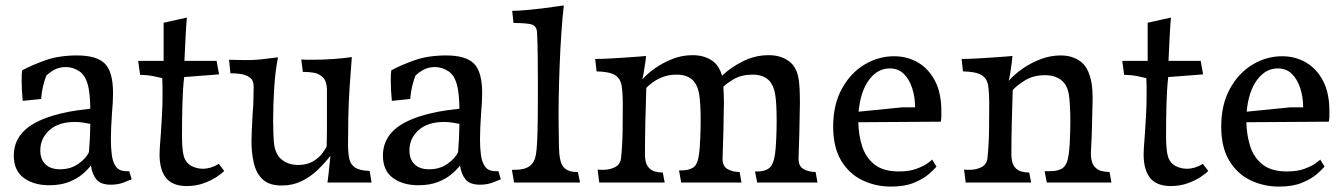

<svg xmlns="http://www.w3.org/2000/svg" viewBox="-20 -675 4971 710"><path d="M162 10Q105 10 68 -17Q31 -44 31 -100Q31 -156 72.5 -194.5Q114 -233 204 -255Q237 -263 266.5 -267Q296 -271 314 -273Q313 -325 307 -352Q298 -395 274 -411Q250 -427 224 -427Q200 -427 182 -417.5Q164 -408 151 -395Q144 -376 139 -355.5Q134 -335 132 -309L64 -302Q62 -322 61 -342Q60 -362 60 -378Q60 -393 60.5 -402Q61 -411 62 -415Q97 -434 147.5 -452Q198 -470 265 -470Q338 -470 368 -439.5Q398 -409 398 -331Q398 -313 397 -295.5Q396 -278 394 -256Q392 -223 391 -202Q390 -181 390 -158Q390 -129 393.5 -102Q397 -75 409 -58.5Q421 -42 448 -42H458L467 -12Q458 -8 437 0Q416 8 390 8Q353 8 337 -11Q321 -30 316 -63Q305 -48 285 -31Q265 -14 234.5 -2Q204 10 162 10ZM129 -119Q129 -86 148 -67.5Q167 -49 202 -49Q242 -49 271 -70Q300 -91 309 -113Q313 -158 314 -217Q303 -219 288.5 -221.5Q274 -224 257 -224Q196 -224 162.5 -193.5Q129 -163 129 -119Z M671 13Q618 13 594 -17Q570 -47 570 -105Q570 -116 571 -130Q572 -144 575 -184Q577 -214 579 -250Q581 -286 581 -320Q581 -337 581 -353.5Q581 -370 580 -386Q569 -389 546.5 -393.5Q524 -398 498 -398L491 -450H585V-591L671 -610Q668 -574 666 -533Q664 -492 662 -450H781L790 -400L661 -390Q656 -346 654.5 -290Q653 -234 653 -171Q653 -117 661 -93Q669 -71 688.5 -61Q708 -51 730 -51Q760 -51 789 -69L809 -43Q800 -33 780 -20Q760 -7 732 3Q704 13 671 13Z M1022 11Q976 11 952 -11Q928 -33 919 -70.5Q910 -108 910 -152Q910 -167 911 -191.5Q912 -216 914 -251Q916 -274 917 -299.5Q918 -325 918 -355Q918 -379 903 -389Q888 -399 869 -401.5Q850 -404 837 -404H832L827 -454L873 -453Q912 -452 945 -455.5Q978 -459 1008 -463Q998 -413 994 -350.5Q990 -288 990 -230Q990 -205 991 -179.5Q992 -154 994 -139Q1000 -101 1024 -83Q1048 -65 1082 -65Q1115 -65 1137 -78Q1159 -91 1171 -107Q1183 -123 1188 -133Q1189 -160 1189 -190V-345Q1188 -376 1173.5 -389.5Q1159 -403 1140.5 -406Q1122 -409 1107 -409H1100L1094 -455Q1103 -454 1114 -454Q1125 -454 1136 -454Q1175 -454 1215.5 -457Q1256 -460 1281 -464L1273 -355Q1269 -294 1268 -241Q1267 -188 1267 -141Q1267 -110 1271.5 -88.5Q1276 -67 1293 -55.5Q1310 -44 1347 -43L1354 0H1191Q1193 -12 1195 -32Q1197 -52 1199 -71Q1201 -90 1202 -99Q1181 -72 1154.5 -46.5Q1128 -21 1095 -5Q1062 11 1022 11Z M1527 10Q1470 10 1433 -17Q1396 -44 1396 -100Q1396 -156 1437.5 -194.5Q1479 -233 1569 -255Q1602 -263 1631.5 -267Q1661 -271 1679 -273Q1678 -325 1672 -352Q1663 -395 1639 -411Q1615 -427 1589 -427Q1565 -427 1547 -417.5Q1529 -408 1516 -395Q1509 -376 1504 -355.5Q1499 -335 1497 -309L1429 -302Q1427 -322 1426 -342Q1425 -362 1425 -378Q1425 -393 1425.5 -402Q1426 -411 1427 -415Q1462 -434 1512.5 -452Q1563 -470 1630 -470Q1703 -470 1733 -439.5Q1763 -409 1763 -331Q1763 -313 1762 -295.5Q1761 -278 1759 -256Q1757 -223 1756 -202Q1755 -181 1755 -158Q1755 -129 1758.5 -102Q1762 -75 1774 -58.5Q1786 -42 1813 -42H1823L1832 -12Q1823 -8 1802 0Q1781 8 1755 8Q1718 8 1702 -11Q1686 -30 1681 -63Q1670 -48 1650 -31Q1630 -14 1599.5 -2Q1569 10 1527 10ZM1494 -119Q1494 -86 1513 -67.5Q1532 -49 1567 -49Q1607 -49 1636 -70Q1665 -91 1674 -113Q1678 -158 1679 -217Q1668 -219 1653.5 -221.5Q1639 -224 1622 -224Q1561 -224 1527.5 -193.5Q1494 -163 1494 -119Z M1881 0 1873 -47H1883Q1921 -47 1939.5 -61.5Q1958 -76 1962 -105Q1965 -122 1966.5 -156Q1968 -190 1968.5 -231.5Q1969 -273 1969 -310.5Q1969 -348 1969 -372Q1969 -419 1968.5 -465.5Q1968 -512 1966 -554Q1965 -580 1944.5 -585Q1924 -590 1879 -590L1874 -635Q1895 -635 1923.5 -637.5Q1952 -640 1981.5 -643.5Q2011 -647 2033.5 -650.5Q2056 -654 2065 -655Q2060 -613 2056 -555Q2052 -497 2049.5 -432.5Q2047 -368 2046 -306.5Q2045 -245 2046 -196L2047 -132Q2048 -75 2064 -57Q2080 -39 2113 -39H2117L2125 0Z M2196 0 2190 -48Q2195 -47 2200 -47Q2205 -47 2210 -47Q2236 -47 2255.5 -57.5Q2275 -68 2277 -94Q2282 -145 2282.5 -199Q2283 -253 2283 -291Q2283 -333 2278.5 -359Q2274 -385 2254 -397.5Q2234 -410 2186 -411L2181 -457Q2204 -457 2232.5 -458.5Q2261 -460 2289.5 -462Q2318 -464 2339.5 -465.5Q2361 -467 2369 -468Q2369 -463 2366.5 -446Q2364 -429 2361 -410Q2358 -391 2355 -381Q2374 -403 2403.5 -423.5Q2433 -444 2468 -457.5Q2503 -471 2541 -471Q2581 -471 2610 -453Q2639 -435 2650 -395Q2681 -425 2726.5 -448Q2772 -471 2823 -471Q2868 -471 2899 -447.5Q2930 -424 2935 -370Q2937 -351 2937.5 -328.5Q2938 -306 2938 -297L2936 -187L2933 -91Q2932 -61 2951 -50Q2970 -39 2996 -39L3003 0H2780L2772 -41H2782Q2808 -41 2824 -53Q2840 -65 2846 -105Q2849 -126 2850.5 -163.5Q2852 -201 2852 -229Q2852 -290 2847 -323Q2841 -363 2820 -381Q2799 -399 2763 -399Q2722 -399 2694 -382.5Q2666 -366 2655 -354Q2656 -338 2656.5 -321.5Q2657 -305 2657 -297L2655 -187L2652 -91Q2651 -61 2670 -50Q2689 -39 2715 -39L2722 0H2499L2491 -45H2501Q2527 -45 2543.5 -55.5Q2560 -66 2565 -105Q2568 -126 2569.5 -163.5Q2571 -201 2571 -229Q2571 -290 2566 -323Q2560 -363 2539 -381Q2518 -399 2482 -399Q2452 -399 2429 -389.5Q2406 -380 2391 -368.5Q2376 -357 2370 -350Q2368 -291 2366.5 -226.5Q2365 -162 2365 -105Q2365 -74 2375.5 -59.5Q2386 -45 2401 -41Q2416 -37 2431 -37L2438 0Z M3275 15Q3217 15 3168 -9Q3119 -33 3090 -82Q3061 -131 3061 -207Q3061 -288 3093 -346.5Q3125 -405 3176.5 -436Q3228 -467 3286 -467Q3335 -467 3374.5 -444Q3414 -421 3437.5 -376Q3461 -331 3461 -265Q3461 -255 3461 -245.5Q3461 -236 3459 -225L3154 -223Q3155 -176 3168 -134.5Q3181 -93 3213.5 -67Q3246 -41 3304 -41Q3343 -41 3369.5 -51Q3396 -61 3410.5 -71.5Q3425 -82 3427 -85L3443 -59Q3435 -49 3415 -31.5Q3395 -14 3360.5 0.5Q3326 15 3275 15ZM3270 -422Q3225 -422 3193.5 -379.5Q3162 -337 3155 -262L3315 -278H3364Q3364 -315 3353.5 -348Q3343 -381 3322.5 -401.5Q3302 -422 3270 -422Z M3551 0 3545 -48Q3550 -47 3555 -47Q3560 -47 3565 -47Q3591 -47 3610.5 -57.5Q3630 -68 3632 -94Q3637 -145 3637.5 -199Q3638 -253 3638 -291Q3638 -333 3634 -359Q3630 -385 3609.5 -397.5Q3589 -410 3541 -411L3536 -457Q3559 -457 3587.5 -458.5Q3616 -460 3644.5 -462Q3673 -464 3694.5 -465.5Q3716 -467 3724 -468Q3724 -463 3721.5 -444.5Q3719 -426 3716 -406Q3713 -386 3710 -376Q3731 -400 3762 -421.5Q3793 -443 3829 -456.5Q3865 -470 3902 -470Q3946 -470 3976 -447.5Q4006 -425 4016 -370Q4018 -362 4019.5 -340Q4021 -318 4020 -287L4018 -207Q4017 -161 4015.5 -140Q4014 -119 4014 -108Q4014 -77 4025 -62Q4036 -47 4052 -43Q4068 -39 4083 -39L4090 0H3851L3843 -42H3863Q3895 -42 3911 -54.5Q3927 -67 3932 -104Q3934 -118 3935.5 -140.5Q3937 -163 3937.5 -187Q3938 -211 3938 -229Q3938 -257 3936.5 -283Q3935 -309 3933 -323Q3927 -362 3903.5 -379.5Q3880 -397 3845 -397Q3800 -397 3769 -377Q3738 -357 3725 -342Q3723 -285 3721.5 -222.5Q3720 -160 3720 -105Q3720 -74 3730.5 -59.5Q3741 -45 3756 -41Q3771 -37 3786 -37L3793 0Z M4310 13Q4257 13 4233 -17Q4209 -47 4209 -105Q4209 -116 4210 -130Q4211 -144 4214 -184Q4216 -214 4218 -250Q4220 -286 4220 -320Q4220 -337 4220 -353.5Q4220 -370 4219 -386Q4208 -389 4185.5 -393.5Q4163 -398 4137 -398L4130 -450H4224V-591L4310 -610Q4307 -574 4305 -533Q4303 -492 4301 -450H4420L4429 -400L4300 -390Q4295 -346 4293.5 -290Q4292 -234 4292 -171Q4292 -117 4300 -93Q4308 -71 4327.5 -61Q4347 -51 4369 -51Q4399 -51 4428 -69L4448 -43Q4439 -33 4419 -20Q4399 -7 4371 3Q4343 13 4310 13Z M4710 15Q4652 15 4603 -9Q4554 -33 4525 -82Q4496 -131 4496 -207Q4496 -288 4528 -346.5Q4560 -405 4611.5 -436Q4663 -467 4721 -467Q4770 -467 4809.5 -444Q4849 -421 4872.5 -376Q4896 -331 4896 -265Q4896 -255 4896 -245.5Q4896 -236 4894 -225L4589 -223Q4590 -176 4603 -134.5Q4616 -93 4648.5 -67Q4681 -41 4739 -41Q4778 -41 4804.5 -51Q4831 -61 4845.5 -71.5Q4860 -82 4862 -85L4878 -59Q4870 -49 4850 -31.5Q4830 -14 4795.5 0.5Q4761 15 4710 15ZM4705 -422Q4660 -422 4628.5 -379.5Q4597 -337 4590 -262L4750 -278H4799Q4799 -315 4788.5 -348Q4778 -381 4757.5 -401.5Q4737 -422 4705 -422Z"/></svg>

Font: Maname
Style: Regular
Weight: 400
Designer: Pathum Egodawatta
Foundry: mooniak
Version: Version 1.000; ttfautohint (v1.8.4.7-5d5b)